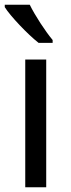

<svg xmlns="http://www.w3.org/2000/svg" viewBox="-21 -786 299 806"><path d="M104 -766H-1V-756C22 -719 95 -642 141 -606H200V-618C169 -655 126 -721 104 -766ZM173 0V-536H85V0Z"/></svg>

Font: Noto Sans Gurmukhi UI
Style: Regular
Weight: 400
Designer: Jelle Bosma - Monotype Design Team
Foundry: Monotype Imaging Inc.
Version: Version 2.004